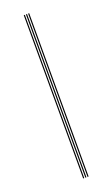

<svg xmlns="http://www.w3.org/2000/svg" viewBox="-124 -631 388 663"><g transform="rotate(-20 70.0 -300.0)"><path d="M76 0V-600H80V0ZM60 0V-600H64V0ZM68 0V-600H72V0Z"/></g></svg>

Font: Big Shoulders Inline Display Thin
Style: Regular
Weight: 100
Designer: Patric King
Foundry: XO Type Co
Version: Version 1.000